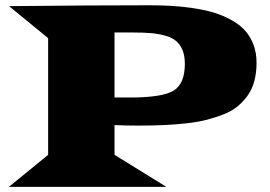

<svg xmlns="http://www.w3.org/2000/svg" viewBox="-20 -724 1048 744"><path d="M14.6 0 166.5 -124V-576.2L15.1 -700.2Q343.3 -703.6 556.2 -703.6Q602.1 -703.6 641.8 -701.4Q681.6 -699.2 725.3 -692.9Q769 -686.5 804 -676.5Q838.9 -666.5 871.6 -649.2Q904.3 -631.8 926.3 -609.1Q948.2 -586.4 961.2 -553.7Q974.1 -521 974.1 -481Q974.1 -442.4 965.8 -410.9Q957.5 -379.4 940.7 -355.2Q923.8 -331.1 901.4 -312.5Q878.9 -293.9 847.2 -281.2Q815.4 -268.6 781 -259.8Q746.6 -251 702.1 -246.1Q657.7 -241.2 613.3 -239.3Q568.8 -237.3 514.2 -237.3Q468.3 -237.3 423.8 -239.3V-124L624.5 0ZM423.8 -346.2H485.4Q608.4 -346.2 652.3 -372.6Q696.3 -398.9 696.3 -477.1Q696.3 -508.3 687 -530.3Q677.7 -552.2 662.1 -565.4Q646.5 -578.6 619.9 -585.9Q593.3 -593.3 564.9 -595.7Q536.6 -598.1 495.1 -598.1H423.8Z"/></svg>

Font: Goblin
Style: Regular
Weight: 400
Designer: Riccardo De Franceschi
Foundry: Sorkin Type Co.
Version: Version 1.001